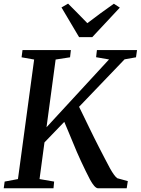

<svg xmlns="http://www.w3.org/2000/svg" viewBox="-26 -1012 756 1032"><path d="M-6 0 -1 -36 70.5 -49.5 157.5 -692 90 -704 95 -743H355L350.5 -704L273 -692L224 -328L560 -692.5L490.5 -704.5L495 -743H710.5L705 -704L643.5 -693L399 -438Q409.5 -417 423 -389Q436.5 -361 451.2 -330.8Q466 -300.5 479.8 -272.5Q493.5 -244.5 504.5 -223.5Q523.5 -187 538.5 -157.8Q553.5 -128.5 565.2 -107.2Q577 -86 586.8 -72.8Q596.5 -59.5 604.5 -54L661 -38.5L655 0H500Q490.5 -1 479.8 -13.5Q469 -26 457.8 -46.8Q446.5 -67.5 434.2 -93.5Q422 -119.5 409 -146.5Q398.5 -168.5 387 -195.5Q375.5 -222.5 363.8 -251.2Q352 -280 340.5 -307.2Q329 -334.5 319.5 -357L213 -246.5L186.5 -49.5L265 -36L261.5 0ZM399 -812.5 304.5 -972 340 -992.5Q366 -966.5 392 -940.2Q418 -914 443.5 -887.5Q477.5 -914 513.5 -940Q549.5 -966 586 -992L618 -971L470 -812.5Z"/></svg>

Font: Merriweather 48pt Medium
Style: Italic
Weight: 500
Italic angle: -7.8°
Version: Version 2.101